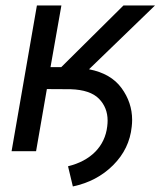

<svg xmlns="http://www.w3.org/2000/svg" viewBox="-20 -548 582 696"><path d="M542 -528.3H427.7L202.1 -304.7H163.1L202.6 -528.3H113.8L22 0H110.8L149.9 -225.1L235.8 -224.6C283.7 -223.1 317.9 -211.4 338.9 -189.9C359.4 -168.9 370.1 -142.6 370.1 -110.8C370.1 -104 369.6 -97.2 368.7 -89.8C360.4 -17.6 309.1 34.7 226.6 54.7L244.1 127.9C301.8 115.7 350.6 90.3 390.1 50.8C429.7 11.2 452.1 -35.2 457.5 -88.9C458.5 -97.2 459 -105.5 459 -113.3C459 -155.8 445.8 -194.3 420.4 -229C395 -263.7 356 -286.6 302.7 -296.9Z"/></svg>

Font: Roboto
Style: Italic
Weight: 400
Italic angle: -12°
Designer: Google
Version: Version 2.137; 2017